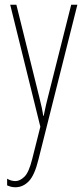

<svg xmlns="http://www.w3.org/2000/svg" viewBox="-20 -547 356 809"><path d="M23 -527H49L145 -140Q153 -108 156 -93.5Q159 -79 160 -72.5Q161 -66 162 -59H164Q170 -89 174.5 -107.5Q179 -126 183 -142L280 -527H306L142 125Q126 191 101.5 216.5Q77 242 45 242Q35 242 27 240Q19 238 10 234V206Q27 216 45 216Q64 216 83 197.5Q102 179 116 122L150 -13Z"/></svg>

Font: Noto Sans Sinhala UI ExtraCondensed Thin
Style: Regular
Weight: 100
Width: 2
Designer: Jelle Bosma - Monotype Design Team
Foundry: Monotype Imaging Inc.
Version: Version 2.006; ttfautohint (v1.8.4.7-5d5b)